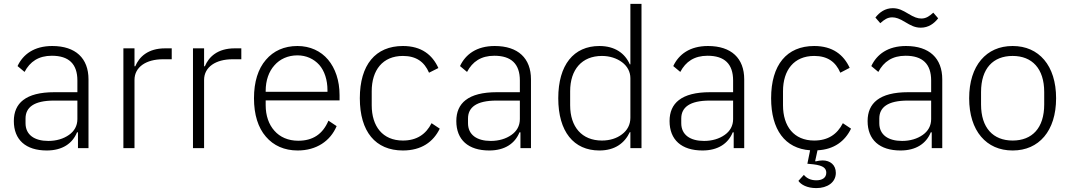

<svg xmlns="http://www.w3.org/2000/svg" viewBox="-20 -760 5490 985"><path d="M248 -524C155 -524 98 -481 70 -421L106 -391C134 -444 178 -474 246 -474C333 -474 377 -432 377 -347V-287H259C111 -287 51 -230 51 -139C51 -43 112 12 220 12C300 12 352 -24 375 -81H380V0H434V-353C434 -461 368 -524 248 -524ZM377 -149C377 -114 361 -87 334 -68C306 -48 269 -37 228 -37C157 -37 111 -68 111 -128V-152C111 -209 154 -244 257 -244H377V-149Z M613 0V-512H670V-420H674C694 -468 739 -512 827 -512H861V-456H816C731 -456 670 -417 670 -350V0Z M970 0V-512H1027V-420H1031C1051 -468 1096 -512 1184 -512H1218V-456H1173C1088 -456 1027 -417 1027 -350V0Z M1507 12C1439 12 1383 -13 1344 -59C1304 -105 1283 -172 1283 -256C1283 -340 1304 -407 1344 -453C1383 -499 1438 -524 1506 -524C1571 -524 1626 -498 1663 -454C1700 -410 1722 -347 1722 -272V-245H1343V-220C1343 -167 1359 -121 1388 -89C1416 -57 1458 -38 1510 -38C1585 -38 1636 -72 1665 -141L1707 -113C1675 -37 1604 12 1507 12ZM1506 -476C1457 -476 1416 -457 1388 -425C1359 -393 1343 -347 1343 -294V-289H1660V-297C1660 -350 1645 -396 1618 -427C1590 -458 1551 -476 1506 -476Z M2047 12C1906 12 1826 -85 1826 -256C1826 -427 1906 -524 2047 -524C2142 -524 2198 -479 2229 -411L2181 -387C2157 -443 2115 -473 2047 -473C1943 -473 1887 -400 1887 -292V-220C1887 -112 1943 -39 2047 -39C2118 -39 2165 -71 2194 -128L2236 -100C2203 -32 2142 12 2047 12Z M2518 -524C2425 -524 2368 -481 2340 -421L2376 -391C2404 -444 2448 -474 2516 -474C2603 -474 2647 -432 2647 -347V-287H2529C2381 -287 2321 -230 2321 -139C2321 -43 2382 12 2490 12C2570 12 2622 -24 2645 -81H2650V0H2704V-353C2704 -461 2638 -524 2518 -524ZM2647 -149C2647 -114 2631 -87 2604 -68C2576 -48 2539 -37 2498 -37C2427 -37 2381 -68 2381 -128V-152C2381 -209 2424 -244 2527 -244H2647V-149Z M3214 -82H3211C3184 -25 3134 12 3055 12C2923 12 2844 -85 2844 -256C2844 -427 2923 -524 3055 -524C3134 -524 3186 -487 3211 -430H3214V-740H3271V0H3214ZM3068 -39C3108 -39 3144 -50 3171 -71C3198 -91 3214 -120 3214 -156V-359C3214 -392 3198 -421 3171 -441C3144 -461 3108 -473 3068 -473C2965 -473 2905 -403 2905 -292V-220C2905 -109 2965 -39 3068 -39Z M3612 -524C3519 -524 3462 -481 3434 -421L3470 -391C3498 -444 3542 -474 3610 -474C3697 -474 3741 -432 3741 -347V-287H3623C3475 -287 3415 -230 3415 -139C3415 -43 3476 12 3584 12C3664 12 3716 -24 3739 -81H3744V0H3798V-353C3798 -461 3732 -524 3612 -524ZM3741 -149C3741 -114 3725 -87 3698 -68C3670 -48 3633 -37 3592 -37C3521 -37 3475 -68 3475 -128V-152C3475 -209 3518 -244 3621 -244H3741V-149Z M4157 -524C4252 -524 4308 -479 4339 -412L4291 -387C4267 -443 4225 -473 4157 -473C4053 -473 3997 -400 3997 -292V-220C3997 -112 4053 -39 4157 -39C4228 -39 4275 -71 4304 -128L4346 -100C4315 -36 4259 7 4174 11L4162 66L4164 68C4177 65 4189 63 4200 63C4239 63 4268 86 4268 127C4268 176 4224 205 4168 205C4120 205 4089 187 4076 168L4104 137C4117 153 4137 165 4168 165C4197 165 4219 153 4219 126C4219 115 4215 106 4206 99C4197 92 4179 86 4153 83L4122 80L4136 11C4007 2 3936 -95 3936 -256C3936 -427 4016 -524 4157 -524Z M4704 -618C4673 -618 4652 -630 4625 -646C4594 -665 4576 -671 4557 -671C4534 -671 4517 -660 4496 -641L4471 -670C4492 -697 4521 -718 4560 -718C4591 -718 4612 -706 4639 -690C4670 -671 4688 -665 4707 -665C4730 -665 4747 -676 4768 -695L4793 -666C4772 -639 4743 -618 4704 -618ZM4628 -524C4535 -524 4478 -481 4450 -421L4486 -391C4514 -444 4558 -474 4626 -474C4713 -474 4757 -432 4757 -347V-287H4639C4491 -287 4431 -230 4431 -139C4431 -43 4492 12 4600 12C4680 12 4732 -24 4755 -81H4760V0H4814V-353C4814 -461 4748 -524 4628 -524ZM4757 -149C4757 -114 4741 -87 4714 -68C4686 -48 4649 -37 4608 -37C4537 -37 4491 -68 4491 -128V-152C4491 -209 4534 -244 4637 -244H4757V-149Z M5175 12C5107 12 5052 -13 5013 -59C4974 -105 4952 -172 4952 -256C4952 -340 4974 -407 5013 -453C5052 -499 5107 -524 5175 -524C5243 -524 5298 -499 5337 -453C5376 -407 5398 -340 5398 -256C5398 -172 5376 -105 5337 -59C5298 -13 5243 12 5175 12ZM5175 -39C5275 -39 5337 -103 5337 -224V-288C5337 -408 5275 -473 5175 -473C5075 -473 5013 -409 5013 -288V-224C5013 -104 5075 -39 5175 -39Z"/></svg>

Font: Plexus Sans Light
Style: Regular
Weight: 300
Version: Version 2.001;PS 002.001;hotconv 1.0.70;makeotf.lib2.5.58329